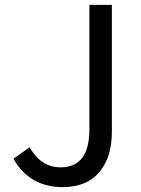

<svg xmlns="http://www.w3.org/2000/svg" viewBox="-20 -753 576 786"><path d="M35 -103 101 -150Q148 -68 228 -68Q346 -68 346 -224V-733H438V-215Q438 -113 391 -54Q339 13 237 13Q101 13 35 -103Z"/></svg>

Font: Noto Sans Tobesmart edit
Style: Regular
Weight: 400
Designer: Ryoko NISHIZUKA  (kana & ideographs); Paul D. Hunt (Latin, Greek & Cyrillic); Wenlong ZHANG  (bopomofo); Sandoll Communi
Foundry: Adobe Systems Incorporated
Version: Version 1.005 Oct 7, 2021